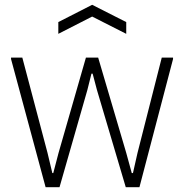

<svg xmlns="http://www.w3.org/2000/svg" viewBox="-20 -780 769 800"><path d="M223 -688 364 -760 506 -688V-639L364 -711L223 -639ZM26 -534V-540H73L178 -143L198 -59H202L224 -143L338 -540H389L506 -143L529 -59H534L553 -143L654 -540H701V-534L561 0H504L384 -405L366 -473H361L344 -405L228 0H170Z"/></svg>

Font: Encode Sans Narrow
Style: ExtraLight
Weight: 200
Designer: Pablo Impallari, Andres Torresi
Foundry: Pablo Impallari, Andres Torresi
Version: Version 1.000; ttfautohint (v1.00) -l 8 -r 50 -G 200 -x 14 -